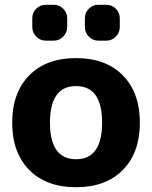

<svg xmlns="http://www.w3.org/2000/svg" viewBox="-20 -773 636 803"><path d="M391 -753H425Q448 -753 464.5 -736.5Q481 -720 481 -697V-660Q481 -637 464.5 -620Q448 -603 425 -603H391Q368 -603 351.5 -620Q335 -637 335 -660V-697Q335 -720 351.5 -736.5Q368 -753 391 -753ZM171 -753H205Q228 -753 244.5 -736.5Q261 -720 261 -697V-660Q261 -637 244.5 -620Q228 -603 205 -603H171Q148 -603 131.5 -620Q115 -637 115 -660V-697Q115 -720 131.5 -736.5Q148 -753 171 -753ZM407 -260Q407 -413 298 -413Q189 -413 189 -260Q189 -107 298 -107Q407 -107 407 -260ZM494 -62.5Q423 10 298 10Q173 10 102 -62.5Q31 -135 31 -260Q31 -385 102 -457.5Q173 -530 298 -530Q423 -530 494 -457.5Q565 -385 565 -260Q565 -135 494 -62.5Z"/></svg>

Font: Rounded Mplus 1c ExtraBold
Style: Regular
Weight: 800
Version: Version 1.059.20150529